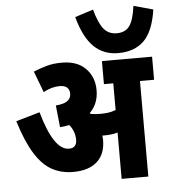

<svg xmlns="http://www.w3.org/2000/svg" viewBox="-59 -949 898 1003"><g transform="rotate(-5 390.0 -447.5)"><path d="M459 -210Q459 -137 415 -97.5Q371 -58 289 -58Q228 -58 179 -84.5Q130 -111 90 -174.5Q50 -238 16 -348L141 -384Q198 -181 278 -181Q299 -181 309 -192.5Q319 -204 319 -223Q319 -247 311.5 -267Q304 -287 290 -304Q267 -299 241 -297L229 -412Q271 -415 290 -429Q309 -443 309 -466Q309 -511 257 -511Q216 -511 172 -487L130 -598Q163 -612 198.5 -622Q234 -632 280 -632Q360 -632 404 -587Q448 -542 448 -473Q448 -402 402 -357Q404 -355 407 -352Q431 -348 457 -348Q479 -348 498 -350.5Q517 -353 538 -361V-501H489V-622H752V-501H678V0H538V-243Q521 -238 504 -236Q487 -234 470 -234Q464 -234 457 -234Q459 -222 459 -210ZM780 -867Q763 -753 713 -704.5Q663 -656 578 -656Q501 -656 450 -706Q399 -756 370 -863L466 -894Q486 -821 511.5 -790.5Q537 -760 579 -760Q625 -760 647 -791.5Q669 -823 678 -895Z"/></g></svg>

Font: Noto Sans Condensed ExtraBold
Style: Italic
Weight: 800
Width: 3
Italic angle: -12°
Designer: Monotype Design Team
Foundry: Monotype Imaging Inc.
Version: Version 2.013; ttfautohint (v1.8.4.7-5d5b)